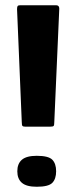

<svg xmlns="http://www.w3.org/2000/svg" viewBox="-20 -693 291 732"><path d="M78 -210Q69 -210 66 -212.5Q63 -215 63 -228L45 -658Q45 -666 47 -669.5Q49 -673 57 -673H194Q206 -673 206 -660L187 -228Q187 -216 184.5 -213Q182 -210 170 -210ZM194 -40Q194 -11 179.5 4Q165 19 120 19Q81 19 63.5 4Q46 -11 46 -40Q46 -69 63.5 -84Q81 -99 120 -99Q165 -99 179.5 -84Q194 -69 194 -40Z"/></svg>

Font: Glory ExtraBold
Style: Regular
Weight: 800
Designer: Robert Leuschke
Foundry: Robert Leuschke
Version: Version 1.011